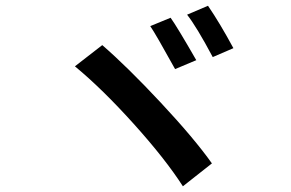

<svg xmlns="http://www.w3.org/2000/svg" viewBox="-20 -735 1017 672"><path d="M577.1 -672.9Q599.6 -641.6 667 -524.4L592.8 -493.2Q525.4 -615.2 505.9 -643.6ZM242.2 -502.9 337.9 -577.1Q424.8 -502 542.5 -376Q660.2 -250 721.7 -163.1L620.1 -83Q558.6 -178.7 448.2 -301.3Q337.9 -423.8 242.2 -502.9ZM634.8 -683.6 708 -714.8Q750 -653.3 796.9 -566.4L724.6 -535.2Q668 -641.6 634.8 -683.6Z"/></svg>

Font: Min Sans SemiBold
Style: Regular
Weight: 600
Designer: Jinseong-Kim, NotoSansCJK, Nunito
Foundry: Jinseong-Kim
Version: Version 1.400;Glyphs 3.1.2 (3151)